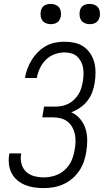

<svg xmlns="http://www.w3.org/2000/svg" viewBox="-20 -957 540 985"><path d="M205 8Q180 8 155.5 4.5Q131 1 109 -8Q87 -17 69 -32Q51 -47 40 -68Q29 -89 26 -113.5Q23 -138 27 -163Q27 -165 27.5 -166.5Q28 -168 28 -170H89Q89 -169 88.5 -167.5Q88 -166 88 -165Q84 -140 90.5 -116Q97 -92 114 -76Q131 -60 155 -53.5Q179 -47 205 -47Q233 -47 261.5 -56Q290 -65 312.5 -85.5Q335 -106 347 -133.5Q359 -161 363 -189Q367 -209 367.5 -229.5Q368 -250 364 -269Q360 -288 350.5 -305Q341 -322 326 -333.5Q311 -345 292 -350Q273 -355 252 -355H197L206 -410H262Q279 -410 296 -413Q313 -416 329.5 -424Q346 -432 359.5 -445Q373 -458 382.5 -473Q392 -488 397 -505Q402 -522 405 -539Q408 -557 408.5 -575Q409 -593 406 -610Q403 -627 395 -642Q387 -657 374.5 -668Q362 -679 345 -683.5Q328 -688 310 -688Q285 -688 259.5 -678.5Q234 -669 215 -650Q196 -631 184.5 -606.5Q173 -582 169 -557H108Q112 -581 120.5 -604Q129 -627 142.5 -649Q156 -671 174.5 -689.5Q193 -708 215 -720.5Q237 -733 261.5 -738Q286 -743 310 -743Q337 -743 362.5 -737.5Q388 -732 408.5 -718Q429 -704 443 -683Q457 -662 463.5 -637.5Q470 -613 470 -586Q470 -559 466 -533Q462 -509 453.5 -485Q445 -461 429 -440.5Q413 -420 391.5 -405Q370 -390 346 -381Q372 -369 390.5 -347.5Q409 -326 418 -298.5Q427 -271 427.5 -240.5Q428 -210 423 -180Q419 -154 410.5 -129Q402 -104 387 -81.5Q372 -59 351 -41Q330 -23 305.5 -12Q281 -1 255.5 3.5Q230 8 205 8ZM440 -833Q428 -833 416.5 -837.5Q405 -842 398 -851Q391 -860 389 -872.5Q387 -885 389 -898Q390 -906 394.5 -914.5Q399 -923 406.5 -928Q414 -933 423 -935Q432 -937 440 -937Q453 -937 464.5 -932.5Q476 -928 483 -919Q490 -910 492 -897.5Q494 -885 492 -872Q490 -864 485.5 -855.5Q481 -847 473.5 -842Q466 -837 457.5 -835Q449 -833 440 -833ZM240 -833Q228 -833 216.5 -837.5Q205 -842 198 -851Q191 -860 189 -872.5Q187 -885 189 -898Q190 -906 194.5 -914.5Q199 -923 206.5 -928Q214 -933 223 -935Q232 -937 240 -937Q253 -937 264.5 -932.5Q276 -928 283 -919Q290 -910 292 -897.5Q294 -885 292 -872Q290 -864 285.5 -855.5Q281 -847 273.5 -842Q266 -837 257.5 -835Q249 -833 240 -833Z"/></svg>

Font: Iosevka Curly Light Oblique
Style: Regular
Weight: 300
Italic angle: -9°
Monospace: yes
Designer: Belleve Invis
Foundry: Belleve Invis
Version: Version 11.1.0; ttfautohint (v1.8.3)